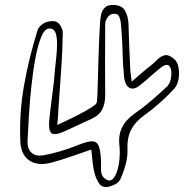

<svg xmlns="http://www.w3.org/2000/svg" viewBox="-20 -668 760 774"><path d="M348 -65Q306 -51 265 -36.5Q224 -22 182 -11Q130 1 97.5 -21.5Q65 -44 62 -97Q57 -212 77 -324Q97 -436 131 -545Q135 -559 151.5 -571Q168 -583 195 -583Q214 -582 224 -564Q234 -546 233 -533Q232 -459 226.5 -384.5Q221 -310 216 -236Q215 -218 214 -200Q213 -182 211 -164Q211 -164 228 -172Q245 -180 270.5 -192.5Q296 -205 321.5 -219Q347 -233 364 -246Q371 -251 371.5 -266Q372 -281 373 -293Q375 -363 377 -433Q379 -503 383 -573Q384 -591 387.5 -608.5Q391 -626 402.5 -637.5Q414 -649 438 -648Q472 -647 484.5 -624Q497 -601 498 -570Q499 -526 501 -481Q503 -436 505 -391Q505 -381 507 -370Q509 -359 511 -339Q534 -359 552 -374.5Q570 -390 587 -403Q601 -414 614 -427.5Q627 -441 643 -445Q659 -449 680 -432Q694 -422 699 -398.5Q704 -375 700 -350Q696 -325 681 -309Q655 -281 625.5 -254.5Q596 -228 564 -205Q527 -179 509.5 -146.5Q492 -114 494 -67Q495 -36 486.5 -5Q478 26 465 55Q459 68 440 77Q421 86 407 86Q388 86 378 69.5Q368 53 363 37Q356 13 353.5 -12.5Q351 -38 348 -65ZM180 -553Q161 -554 147 -521Q133 -488 123 -435Q113 -382 106.5 -320.5Q100 -259 96.5 -200.5Q93 -142 91 -100Q90 -68 107 -52.5Q124 -37 155 -42Q225 -55 294 -83Q331 -98 350 -98.5Q369 -99 377 -81.5Q385 -64 387 -24Q388 -10 387 5Q386 20 389.5 33Q393 46 407 55Q423 65 434.5 53.5Q446 42 453 19Q460 -4 462 -30.5Q464 -57 462 -76Q456 -120 471 -152Q486 -184 521 -209Q556 -233 588.5 -261Q621 -289 652 -318Q663 -328 667.5 -346Q672 -364 670.5 -380.5Q669 -397 660 -404Q651 -411 633 -399Q611 -382 590.5 -363.5Q570 -345 549 -328Q524 -306 505.5 -312.5Q487 -319 481 -351Q479 -365 478.5 -379Q478 -393 476 -406Q475 -449 473 -491.5Q471 -534 467 -576Q466 -586 461.5 -598.5Q457 -611 446 -612Q421 -616 408 -588Q404 -581 404 -565.5Q404 -550 404 -541Q403 -412 404 -283Q404 -250 391.5 -226Q379 -202 347 -188Q320 -176 293 -163Q266 -150 239 -138Q202 -122 189 -130Q176 -138 178 -177Q183 -230 190.5 -284Q198 -338 202 -391Q204 -411 207 -438.5Q210 -466 210 -492Q210 -518 204 -535.5Q198 -553 180 -553Z"/></svg>

Font: Shizuru
Style: Regular
Weight: 400
Version: Version 1.000